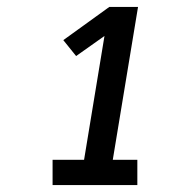

<svg xmlns="http://www.w3.org/2000/svg" viewBox="-20 -858 540 555"><path d="M132 -323V-396H223L282 -754L200 -696L163 -742L296 -838H379L306 -396H377V-323Z"/></svg>

Font: Iosevka Slab Semibold
Style: Italic
Weight: 600
Italic angle: -9°
Monospace: yes
Designer: Belleve Invis
Foundry: Belleve Invis
Version: Version 11.1.1; ttfautohint (v1.8.3)